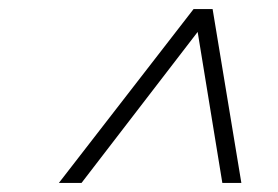

<svg xmlns="http://www.w3.org/2000/svg" viewBox="-20 -735 615 424"><path d="M471 -331 416.5 -664.5 160 -331H110L407.5 -715H449.5L513 -331Z"/></svg>

Font: Newsreader 72pt
Style: Bold Italic
Weight: 700
Italic angle: -17°
Designer: Hugues Gentile
Foundry: Production Type
Version: Version 1.003; ttfautohint (v1.8.3)